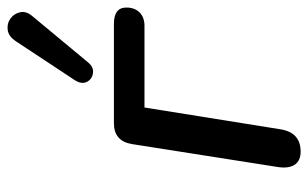

<svg xmlns="http://www.w3.org/2000/svg" viewBox="-174 -636 817 509"><g transform="rotate(-90 234.5 -381.5)"><path d="M87 7Q63 7 52.5 -8.5Q42 -24 46 -52L107 -440Q115 -488 162 -488H426Q469 -488 469 -455Q469 -433 456 -420Q443 -407 421 -407H204L146 -45Q137 7 87 7ZM324 -557Q311 -541 295 -543.5Q279 -546 272 -559.5Q265 -573 276 -591L379 -747Q392 -767 409 -769.5Q426 -772 439.5 -762.5Q453 -753 456.5 -736.5Q460 -720 446 -704Z"/></g></svg>

Font: Nunito SemiBold
Style: Italic
Weight: 600
Italic angle: -9°
Designer: Vernon Adams
Foundry: Vernon Adams
Version: Version 3.601; ttfautohint (v1.8.2.53-6de2)